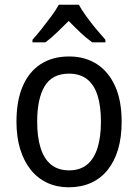

<svg xmlns="http://www.w3.org/2000/svg" viewBox="-20 -786 586 816"><path d="M497 -269Q497 -203 482 -152Q467 -101 438 -64.5Q409 -28 367 -9Q325 10 272 10Q222 10 181 -9Q140 -28 111 -64Q82 -100 66 -151.5Q50 -203 50 -269Q50 -358 76.5 -419.5Q103 -481 153 -513.5Q203 -546 274 -546Q341 -546 391 -514Q441 -482 469 -420.5Q497 -359 497 -269ZM138 -269Q138 -204 152.5 -157.5Q167 -111 197 -86.5Q227 -62 274 -62Q320 -62 350 -86.5Q380 -111 394.5 -157.5Q409 -204 409 -269Q409 -335 394.5 -380.5Q380 -426 350 -449.5Q320 -473 273 -473Q202 -473 170 -420Q138 -367 138 -269ZM315 -766Q327 -744 346.5 -717Q366 -690 388 -663.5Q410 -637 428 -617V-606H372Q348 -623 322.5 -647Q297 -671 272 -697Q246 -671 221 -647Q196 -623 173 -606H118V-617Q137 -638 158 -664.5Q179 -691 198.5 -717.5Q218 -744 230 -766Z"/></svg>

Font: Noto Sans Hebrew SemiCondensed
Style: Regular
Weight: 400
Width: 4
Designer: Monotype Design Team
Foundry: Monotype Imaging Inc.
Version: Version 2.003